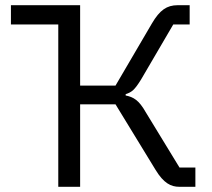

<svg xmlns="http://www.w3.org/2000/svg" viewBox="-20 -718 813 738"><path d="M204 -624V0H288V-317H424L578 -65C609 -14 637 0 669 0H731V-74H670L540 -287C514 -333 493 -345 463 -351V-356C487 -364 497 -372 522 -412L646 -624H709V-698H663C621 -698 594 -679 564 -628L424 -389H288V-698H22V-624Z"/></svg>

Font: Braiins Sans
Style: Regular
Weight: 400
Designer: Mike Abbink, Paul van der Laan, Pieter van Rosmalen, Jiri Chlebus, Lubos Buracinsky
Foundry: Bold Monday, Sudetype
Version: Version 1.000;hotconv 1.0.109;makeotfexe 2.5.65596